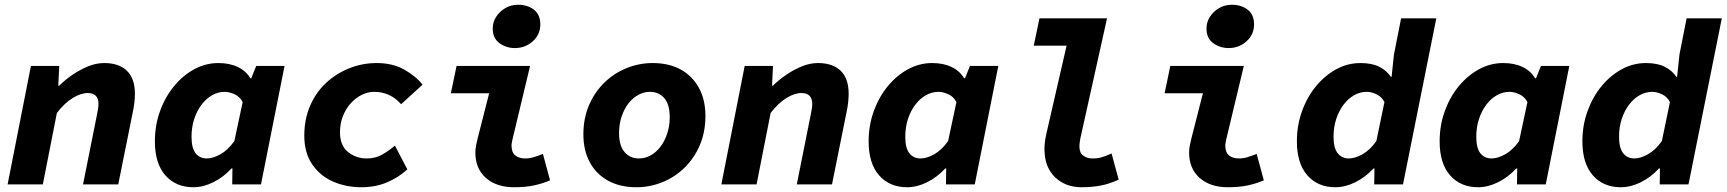

<svg xmlns="http://www.w3.org/2000/svg" viewBox="-20 -775 7257 807"><path d="M12 0 110 -498H229L225 -415H229Q253 -439 284.5 -460.5Q316 -482 350 -496Q384 -510 418 -510Q480 -510 513.5 -477.5Q547 -445 547 -381Q547 -365 545 -346Q543 -327 539 -308L477 0H329L387 -290Q390 -305 392 -316.5Q394 -328 394 -338Q394 -361 382.5 -372.5Q371 -384 348 -384Q320 -384 285.5 -363Q251 -342 219 -300L160 0Z M793 12Q719 12 675 -38Q631 -88 631 -181Q631 -249 653 -309Q675 -369 712.5 -414Q750 -459 797.5 -484.5Q845 -510 898 -510Q946 -510 980.5 -493Q1015 -476 1032 -446H1036L1057 -498H1176L1077 0H956L957 -67H953Q919 -30 876.5 -9Q834 12 793 12ZM849 -109Q875 -109 906.5 -126.5Q938 -144 965 -182L1000 -346Q988 -369 965.5 -379Q943 -389 925 -389Q897 -389 872 -375Q847 -361 827.5 -335.5Q808 -310 796.5 -275.5Q785 -241 785 -200Q785 -152 802.5 -130.5Q820 -109 849 -109Z M1499 12Q1434 12 1379.5 -12Q1325 -36 1292 -84.5Q1259 -133 1259 -205Q1259 -274 1283.5 -330.5Q1308 -387 1350.5 -426.5Q1393 -466 1448 -488Q1503 -510 1563 -510Q1631 -510 1680 -482Q1729 -454 1756 -419L1666 -337Q1642 -364 1613.5 -376.5Q1585 -389 1553 -389Q1527 -389 1501 -376.5Q1475 -364 1454 -340.5Q1433 -317 1421 -286Q1409 -255 1409 -219Q1409 -163 1443 -136Q1477 -109 1521 -109Q1557 -109 1585 -124.5Q1613 -140 1640 -163L1692 -63Q1655 -29 1606.5 -8.5Q1558 12 1499 12Z M2141 12Q2067 12 2022.5 -27Q1978 -66 1978 -134Q1978 -149 1981 -164Q1984 -179 1988 -195L2036 -383H1875L1899 -498H2208L2134 -189Q2133 -182 2131.5 -176Q2130 -170 2130 -164Q2130 -134 2146 -121.5Q2162 -109 2187 -109Q2205 -109 2222 -114Q2239 -119 2262 -128L2292 -17Q2259 -3 2223.5 4.5Q2188 12 2141 12ZM2144 -573Q2108 -573 2079.5 -593.5Q2051 -614 2051 -655Q2051 -682 2065.5 -704.5Q2080 -727 2104 -741Q2128 -755 2157 -755Q2198 -755 2224.5 -734Q2251 -713 2251 -673Q2251 -630 2219.5 -601.5Q2188 -573 2144 -573Z M2655 12Q2586 12 2536 -15.5Q2486 -43 2459 -93Q2432 -143 2432 -210Q2432 -278 2456 -333.5Q2480 -389 2521 -428.5Q2562 -468 2614.5 -489Q2667 -510 2723 -510Q2792 -510 2841.5 -482.5Q2891 -455 2918 -405Q2945 -355 2945 -288Q2945 -220 2921.5 -165Q2898 -110 2857 -70Q2816 -30 2763.5 -9Q2711 12 2655 12ZM2666 -109Q2691 -109 2714 -121.5Q2737 -134 2755 -157Q2773 -180 2784 -212.5Q2795 -245 2795 -283Q2795 -335 2772.5 -362Q2750 -389 2711 -389Q2687 -389 2663.5 -376.5Q2640 -364 2622 -341Q2604 -318 2593 -286Q2582 -254 2582 -215Q2582 -163 2605 -136Q2628 -109 2666 -109Z M3012 0 3110 -498H3229L3225 -415H3229Q3253 -439 3284.5 -460.5Q3316 -482 3350 -496Q3384 -510 3418 -510Q3480 -510 3513.5 -477.5Q3547 -445 3547 -381Q3547 -365 3545 -346Q3543 -327 3539 -308L3477 0H3329L3387 -290Q3390 -305 3392 -316.5Q3394 -328 3394 -338Q3394 -361 3382.5 -372.5Q3371 -384 3348 -384Q3320 -384 3285.5 -363Q3251 -342 3219 -300L3160 0Z M3793 12Q3719 12 3675 -38Q3631 -88 3631 -181Q3631 -249 3653 -309Q3675 -369 3712.5 -414Q3750 -459 3797.5 -484.5Q3845 -510 3898 -510Q3946 -510 3980.5 -493Q4015 -476 4032 -446H4036L4057 -498H4176L4077 0H3956L3957 -67H3953Q3919 -30 3876.5 -9Q3834 12 3793 12ZM3849 -109Q3875 -109 3906.5 -126.5Q3938 -144 3965 -182L4000 -346Q3988 -369 3965.5 -379Q3943 -389 3925 -389Q3897 -389 3872 -375Q3847 -361 3827.5 -335.5Q3808 -310 3796.5 -275.5Q3785 -241 3785 -200Q3785 -152 3802.5 -130.5Q3820 -109 3849 -109Z M4526 12Q4458 12 4414 -30.5Q4370 -73 4370 -149Q4370 -164 4372 -179.5Q4374 -195 4378 -213L4463 -583H4325L4349 -698H4633L4521 -194Q4520 -187 4518.5 -178.5Q4517 -170 4517 -158Q4517 -133 4533 -121Q4549 -109 4572 -109Q4594 -109 4611 -114Q4628 -119 4652 -130L4682 -20Q4643 -2 4606 5Q4569 12 4526 12Z M5141 12Q5067 12 5022.5 -27Q4978 -66 4978 -134Q4978 -149 4981 -164Q4984 -179 4988 -195L5036 -383H4875L4899 -498H5208L5134 -189Q5133 -182 5131.5 -176Q5130 -170 5130 -164Q5130 -134 5146 -121.5Q5162 -109 5187 -109Q5205 -109 5222 -114Q5239 -119 5262 -128L5292 -17Q5259 -3 5223.5 4.5Q5188 12 5141 12ZM5144 -573Q5108 -573 5079.5 -593.5Q5051 -614 5051 -655Q5051 -682 5065.5 -704.5Q5080 -727 5104 -741Q5128 -755 5157 -755Q5198 -755 5224.5 -734Q5251 -713 5251 -673Q5251 -630 5219.5 -601.5Q5188 -573 5144 -573Z M5592 12Q5519 12 5475 -38Q5431 -88 5431 -181Q5431 -249 5453 -309Q5475 -369 5512.5 -414Q5550 -459 5597.5 -484.5Q5645 -510 5698 -510Q5746 -510 5777 -494.5Q5808 -479 5826 -452H5829L5839 -546L5869 -698H6017L5877 0H5756L5757 -67H5753Q5719 -30 5676.5 -9Q5634 12 5592 12ZM5649 -109Q5675 -109 5706.5 -126.5Q5738 -144 5765 -182L5799 -346Q5787 -369 5765 -379Q5743 -389 5725 -389Q5697 -389 5672 -375Q5647 -361 5627.5 -335.5Q5608 -310 5596.5 -275.5Q5585 -241 5585 -200Q5585 -153 5602.5 -131Q5620 -109 5649 -109Z M6193 12Q6119 12 6075 -38Q6031 -88 6031 -181Q6031 -249 6053 -309Q6075 -369 6112.5 -414Q6150 -459 6197.5 -484.5Q6245 -510 6298 -510Q6346 -510 6380.5 -493Q6415 -476 6432 -446H6436L6457 -498H6576L6477 0H6356L6357 -67H6353Q6319 -30 6276.5 -9Q6234 12 6193 12ZM6249 -109Q6275 -109 6306.5 -126.5Q6338 -144 6365 -182L6400 -346Q6388 -369 6365.5 -379Q6343 -389 6325 -389Q6297 -389 6272 -375Q6247 -361 6227.5 -335.5Q6208 -310 6196.5 -275.5Q6185 -241 6185 -200Q6185 -152 6202.5 -130.5Q6220 -109 6249 -109Z M6792 12Q6719 12 6675 -38Q6631 -88 6631 -181Q6631 -249 6653 -309Q6675 -369 6712.5 -414Q6750 -459 6797.5 -484.5Q6845 -510 6898 -510Q6946 -510 6977 -494.5Q7008 -479 7026 -452H7029L7039 -546L7069 -698H7217L7077 0H6956L6957 -67H6953Q6919 -30 6876.5 -9Q6834 12 6792 12ZM6849 -109Q6875 -109 6906.5 -126.5Q6938 -144 6965 -182L6999 -346Q6987 -369 6965 -379Q6943 -389 6925 -389Q6897 -389 6872 -375Q6847 -361 6827.5 -335.5Q6808 -310 6796.5 -275.5Q6785 -241 6785 -200Q6785 -153 6802.5 -131Q6820 -109 6849 -109Z"/></svg>

Font: Source Code Pro ExtraBold
Style: Italic
Weight: 800
Italic angle: -11°
Monospace: yes
Designer: Paul D. Hunt, Teo Tuominen
Foundry: Adobe Systems Incorporated
Version: Version 1.016;hotconv 1.0.116;makeotfexe 2.5.65601